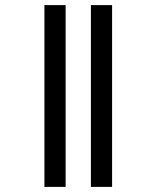

<svg xmlns="http://www.w3.org/2000/svg" viewBox="-20 -682 562 752"><path d="M154 -662V50H237V-662ZM336 -662V50H419V-662Z"/></svg>

Font: Noto Sans Sinhala Condensed Medium
Style: Regular
Weight: 500
Width: 3
Designer: Jelle Bosma - Monotype Design Team
Foundry: Monotype Imaging Inc.
Version: Version 2.006